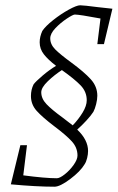

<svg xmlns="http://www.w3.org/2000/svg" viewBox="-20 -624 448 726"><path d="M350 -597 405 -591 373 -457H348L360 -554Q280 -569 263 -569Q256 -569 232.5 -553.5Q209 -538 189.5 -517.5Q170 -497 170 -479Q170 -456 189 -437Q208 -418 249 -388Q298 -352 323 -324.5Q348 -297 348 -262Q348 -248 343.5 -230Q339 -212 333 -201Q324 -187 306.5 -168Q289 -149 272 -134Q313 -95 313 -53Q313 -41 309.5 -26.5Q306 -12 300 -3Q284 24 245.5 53Q207 82 186 82Q118 82 21 73L57 -75H82L68 39Q151 50 195 50Q206 50 225 35Q244 20 258.5 -0.5Q273 -21 273 -36Q273 -66 251.5 -89.5Q230 -113 186 -146Q140 -181 118.5 -205Q97 -229 97 -261Q97 -285 107 -305Q115 -316 141.5 -338.5Q168 -361 192 -375Q162 -398 146 -418.5Q130 -439 130 -464Q130 -485 140 -507Q152 -525 181 -548Q210 -571 240 -587.5Q270 -604 283 -604Q296 -604 350 -597ZM214 -359Q186 -341 161 -317Q136 -293 136 -275Q136 -251 156 -230Q176 -209 216 -180L255 -150Q277 -173 292.5 -198.5Q308 -224 308 -245Q308 -277 285 -301Q262 -325 214 -359Z"/></svg>

Font: Grenze ExtraLight
Style: Italic
Weight: 275
Italic angle: -10°
Designer: Renata Polastri
Foundry: Omnibus-Type
Version: Version 1.002; ttfautohint (v1.8)